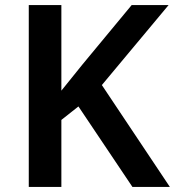

<svg xmlns="http://www.w3.org/2000/svg" viewBox="-20 -734 687 754"><path d="M647 0 380 -400 642 -714H497L304 -481C276 -446 248 -412 221 -378V-714H93V0H221V-263L288 -316L500 0Z"/></svg>

Font: Noto Sans Arabic SemBd
Style: Regular
Weight: 600
Designer: Monotype Design Team, Nadine Chahine, Nizar Qandah and Khaled Hosny
Foundry: Monotype Imaging Inc.
Version: Version 2.012